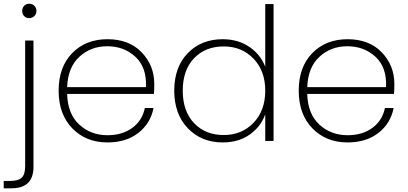

<svg xmlns="http://www.w3.org/2000/svg" viewBox="-46 -762 2206 1038"><path d="M74 -703Q74 -720 85 -731Q96 -742 112 -742Q128 -742 139.5 -731Q151 -720 151 -703Q151 -686 139.5 -675Q128 -664 112 -664Q96 -664 85 -674.5Q74 -685 74 -703ZM90 -543H135V140Q135 256 16 256H-26V216H11Q53 216 71.5 198.5Q90 181 90 136Z M534 -512Q445 -512 383 -455Q321 -398 317 -291H743Q748 -398 686 -455Q624 -512 534 -512ZM784 -178Q768 -95 702 -43.5Q636 8 535 8Q419 8 345 -68Q271 -144 271 -272Q271 -400 344.5 -475Q418 -550 535 -550Q652 -550 720 -479Q788 -408 788 -308Q788 -272 786 -254H317Q320 -146 382.5 -88.5Q445 -31 535 -31Q615 -31 669 -70.5Q723 -110 737 -178Z M1158 -550Q1241 -550 1302 -508.5Q1363 -467 1388 -401V-740H1433V0H1388V-144Q1364 -77 1304 -34.5Q1244 8 1158 8Q1043 8 969.5 -68.5Q896 -145 896 -272Q896 -399 969 -474.5Q1042 -550 1158 -550ZM1388 -272Q1388 -379 1324.5 -445Q1261 -511 1164 -511Q1064 -511 1003 -447Q942 -383 942 -272Q942 -161 1003 -96.5Q1064 -32 1164 -32Q1261 -32 1324.5 -98Q1388 -164 1388 -272Z M1832 -512Q1743 -512 1681 -455Q1619 -398 1615 -291H2041Q2046 -398 1984 -455Q1922 -512 1832 -512ZM2082 -178Q2066 -95 2000 -43.5Q1934 8 1833 8Q1717 8 1643 -68Q1569 -144 1569 -272Q1569 -400 1642.5 -475Q1716 -550 1833 -550Q1950 -550 2018 -479Q2086 -408 2086 -308Q2086 -272 2084 -254H1615Q1618 -146 1680.5 -88.5Q1743 -31 1833 -31Q1913 -31 1967 -70.5Q2021 -110 2035 -178Z"/></svg>

Font: Poppins ExtraLight
Style: Regular
Weight: 275
Designer: Ninad Kale (Devanagari), Jonny Pinhorn (Latin)
Foundry: Indian Type Foundry
Version: Version 3.200;PS 1.000;hotconv 16.6.54;makeotf.lib2.5.65590